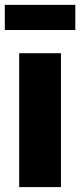

<svg xmlns="http://www.w3.org/2000/svg" viewBox="-22 -763 328 783"><path d="M56.2 0H226.6V-545.9H56.2ZM285.2 -743.2H-2.4V-640.6H285.2Z"/></svg>

Font: Inter ExtraBold
Style: Regular
Weight: 800
Designer: Rasmus Andersson
Foundry: rsms
Version: Version 4.001;git-9221beed3